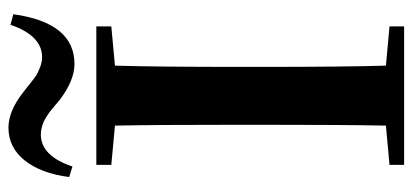

<svg xmlns="http://www.w3.org/2000/svg" viewBox="-286 -708 994 463"><g transform="rotate(-90 211.5 -477.0)"><path d="M382.8 -949.2 408.2 -942.4Q387.7 -794.9 288.1 -794.9Q249 -794.9 202.1 -830.1Q199.2 -833 189.5 -840.8Q179.7 -848.6 175.8 -852.1Q171.9 -855.5 163.6 -860.8Q155.3 -866.2 148.9 -869.1Q142.6 -872.1 134.3 -874Q126 -876 118.2 -876Q66.4 -876 41 -799.8L15.6 -807.6Q24.4 -876 55.7 -915Q86.9 -954.1 134.8 -954.1Q174.8 -954.1 220.7 -918Q224.6 -915 239.3 -903.3Q253.9 -891.6 260.7 -887.2Q267.6 -882.8 280.3 -877.9Q293 -873 304.7 -873Q356.4 -873 382.8 -949.2ZM378.9 -742.2V-706.1L284.2 -697.3Q281.2 -597.7 281.2 -394.5V-345.7Q281.2 -143.6 284.2 -43.9L378.9 -35.2V0H44.9V-35.2L139.6 -43.9Q141.6 -142.6 141.6 -345.7V-394.5Q141.6 -596.7 139.6 -697.3L44.9 -706.1V-742.2Z"/></g></svg>

Font: GenRyuMin TW TTF Bold
Style: Regular
Weight: 700
Version: Version 1.300